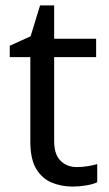

<svg xmlns="http://www.w3.org/2000/svg" viewBox="-20 -679 401 709"><path d="M264 -62Q284 -62 305 -65.5Q326 -69 339 -73V-6Q325 1 299 5.5Q273 10 249 10Q207 10 171.5 -4.5Q136 -19 114 -55Q92 -91 92 -156V-468H16V-510L93 -545L128 -659H180V-536H335V-468H180V-158Q180 -109 203.5 -85.5Q227 -62 264 -62Z"/></svg>

Font: Noto Sans New Tai Lue
Style: Regular
Weight: 400
Designer: Monotype Design Team
Foundry: Monotype Imaging Inc.
Version: Version 2.003